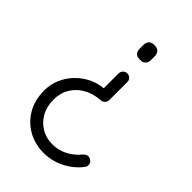

<svg xmlns="http://www.w3.org/2000/svg" viewBox="-219 -638 914 914"><g transform="rotate(45 238.0 -181.0)"><path d="M296.5 -332.2V-212.8Q296.5 -200.2 287.8 -191.4Q279 -182.5 266.5 -182.5Q221 -179.5 185 -159.5Q149 -139.5 128 -105.1Q107 -70.8 107 -26.2Q107 20.5 126.5 55.1Q146 89.8 179 109.2Q212 128.8 253.2 128.8Q294.8 128.8 330.5 109.8Q366.2 90.8 390.8 60.2Q398.5 51.5 409 48.4Q419.5 45.2 431.2 52.5Q444 60.8 445.6 73.4Q447.2 86 438.2 96.5Q406.8 137.2 357.5 162.2Q308.2 187.2 253.2 187.2Q195.5 187.2 148.2 161Q101 134.8 72.9 87Q44.8 39.2 44.8 -26.2Q44.8 -66.5 60.5 -103.1Q76.2 -139.8 104.5 -168.8Q132.8 -197.8 169.6 -215Q206.5 -232.2 249.5 -234Q253 -234.2 247.8 -233Q242.5 -231.8 238 -227V-332.2Q238 -344.8 246.4 -353.6Q254.8 -362.5 267.2 -362.5Q280.5 -362.5 288.9 -353.6Q297.2 -344.8 296.5 -332.2ZM260.8 -549H267Q284 -549 293.1 -538.4Q302.2 -527.8 302.2 -510.8V-489.2Q302.2 -471.5 293.1 -461.2Q284 -451 267 -451H260.8Q243 -451 234.2 -461.2Q225.5 -471.5 225.5 -489.2V-510.8Q225.5 -527.8 234.2 -538.4Q243 -549 260.8 -549Z"/></g></svg>

Font: Quicksand Variable Light
Style: Regular
Weight: 300
Designer: Andrew Paglinawan
Foundry: Andrew Paglinawan
Version: Version 3.004